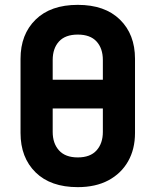

<svg xmlns="http://www.w3.org/2000/svg" viewBox="-20 -760 640 790"><path d="M300 10Q188.4 10 126.5 -50.7Q64.5 -111.5 64.5 -212.9V-518.1Q64.5 -618.7 126.5 -679.3Q188.4 -740 300 -740Q411.6 -740 473.5 -679.3Q535.5 -618.7 535.5 -518.1V-212.9Q535.5 -146.2 507 -96.1Q478.5 -46.1 426 -18Q373.5 10 300 10ZM300 -112.3Q351.4 -112.3 377.3 -141.2Q403.2 -170.1 403.2 -217.1V-313.6H196.8V-217.1Q196.8 -170.1 222.8 -141.2Q248.8 -112.3 300 -112.3ZM196.8 -431.8H403.2V-513Q403.2 -560.9 377.3 -589.3Q351.4 -617.7 300 -617.7Q248.6 -617.7 222.7 -589.3Q196.8 -560.9 196.8 -513Z"/></svg>

Font: JetBrains Mono
Style: Regular
Weight: 400
Monospace: yes
Designer: Philipp Nurullin, Konstantin Bulenkov
Foundry: JetBrains
Version: Version 2.305